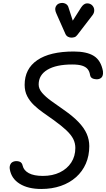

<svg xmlns="http://www.w3.org/2000/svg" viewBox="-20 -1279 718 1301"><path d="M259.5 1.5Q170.5 1.5 113.8 -33.5Q57 -68.5 46.5 -132Q43 -149.5 50.5 -165.5Q58 -181.5 78.5 -186Q95 -189.5 112 -183.8Q129 -178 133.5 -156.5Q141 -124 175.5 -105.5Q210 -87 270.5 -87Q336 -87 385.5 -111Q435 -135 462.8 -177.8Q490.5 -220.5 490.5 -276.5Q490.5 -308.5 476.5 -336.8Q462.5 -365 429.8 -396Q397 -427 341.5 -467Q307 -491.5 272.8 -515.5Q238.5 -539.5 210 -566.8Q181.5 -594 164.2 -627.5Q147 -661 147 -704Q147 -813 232.8 -871.5Q318.5 -930 479.5 -930Q568.5 -930 616.2 -899.8Q664 -869.5 677.5 -797Q680 -779.5 674.5 -764.5Q669 -749.5 650 -743.5Q633 -739.5 613 -745.2Q593 -751 590 -772Q586.5 -795 574 -810.5Q561.5 -826 536.5 -834Q511.5 -842 469 -842Q361 -842 301.5 -806.5Q242 -771 242 -706.5Q242 -677 265.5 -649.8Q289 -622.5 327.8 -594.5Q366.5 -566.5 412.5 -534.5Q474.5 -491.5 512.5 -451.5Q550.5 -411.5 567.8 -371.8Q585 -332 585 -289Q585 -224 561.8 -170.5Q538.5 -117 495.2 -78.5Q452 -40 392 -19.2Q332 1.5 259.5 1.5ZM463.5 -1024Q453 -1024 441.5 -1029.5Q430 -1035 423.5 -1048.5L362.5 -1186Q349 -1215 357.5 -1233.2Q366 -1251.5 384 -1256.5Q404 -1262.5 421.8 -1254.8Q439.5 -1247 444.5 -1227.5L473 -1139L529.5 -1228Q547 -1254.5 567.2 -1256Q587.5 -1257.5 602.5 -1245Q617.5 -1231 618.5 -1212Q619.5 -1193 607.5 -1177L505 -1043.5Q495.5 -1030.5 484.8 -1027.2Q474 -1024 463.5 -1024Z"/></svg>

Font: Edu AU VIC WA NT Pre Medium
Style: Regular
Weight: 500
Designer: Tina and Corey Anderson, Eben Sorkin, Mirko Velimirovic
Foundry: Google for Education
Version: Version 1.001